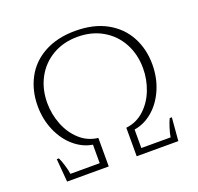

<svg xmlns="http://www.w3.org/2000/svg" viewBox="-119 -807 966 936"><g transform="rotate(-20 363.5 -338.5)"><path d="M65 -120H76Q83 -107 92 -77.5Q101 -48 103 -30H255V-126Q204 -134 160.5 -171Q117 -208 91.5 -267Q66 -326 66 -395Q66 -474 100 -538.5Q134 -603 201.5 -640Q269 -677 363 -677Q458 -677 525 -640Q592 -603 626.5 -539Q661 -475 661 -395Q661 -326 635.5 -267Q610 -208 566.5 -171Q523 -134 471 -126V-30H623Q625 -47 634.5 -77Q644 -107 651 -120H662L652 0H436V-148Q490 -154 530 -190.5Q570 -227 591 -281Q612 -335 612 -393Q612 -465 581 -522.5Q550 -580 493.5 -613Q437 -646 363 -646Q290 -646 233.5 -613Q177 -580 146 -522.5Q115 -465 115 -393Q115 -335 136 -281Q157 -227 197 -190.5Q237 -154 291 -148V0H75Z"/></g></svg>

Font: Trirong ExtraLight
Style: Regular
Weight: 275
Designer: Katatrad Team
Foundry: CadsonDemak
Version: Version 1.001